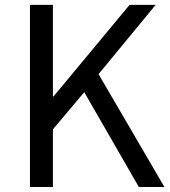

<svg xmlns="http://www.w3.org/2000/svg" viewBox="-20 -753 686 773"><path d="M100.6 0V-733.4H193V-364.6H195.4L501.6 -733.4H606.7L376.8 -454.5L642 0H539.1L319.2 -381.9L193 -232.2V0Z"/></svg>

Font: Noto Sans TC Thin
Style: Regular
Weight: 100
Designer: Ryoko NISHIZUKA 西塚涼子 (kana, bopomofo & ideographs); Paul D. Hunt (Latin, Greek & Cyrillic); Sandoll Communications 산돌커뮤니
Foundry: Adobe
Version: Version 2.004-H2;hotconv 1.0.118;makeotfexe 2.5.65603